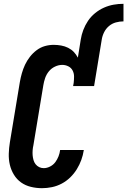

<svg xmlns="http://www.w3.org/2000/svg" viewBox="-20 -978 667 1006"><path d="M200 8Q170 8 141.5 1Q113 -6 90.5 -22Q68 -38 53 -62.5Q38 -87 31.5 -115Q25 -143 26 -173.5Q27 -204 32 -234L84 -548Q88 -571 94.5 -594Q101 -617 111 -638.5Q121 -660 136.5 -680Q152 -700 172 -715Q192 -730 215 -736.5Q238 -743 261 -743Q281 -743 300.5 -739.5Q320 -736 337 -727.5Q354 -719 366.5 -706Q379 -693 388 -676L403 -770Q407 -796 416.5 -821Q426 -846 441 -868.5Q456 -891 478 -909Q500 -927 525 -938Q550 -949 575.5 -953.5Q601 -958 627 -958V-866Q607 -866 587 -860.5Q567 -855 551 -841.5Q535 -828 525.5 -809Q516 -790 513 -770L473 -527H363L366 -543Q368 -560 368 -577Q368 -594 360.5 -608.5Q353 -623 338 -630.5Q323 -638 306 -638Q287 -638 268 -629Q249 -620 236 -604Q223 -588 216.5 -569Q210 -550 207 -531L155 -217Q152 -204 151 -190.5Q150 -177 151 -164.5Q152 -152 155.5 -139.5Q159 -127 166.5 -117.5Q174 -108 185 -102.5Q196 -97 209 -97Q226 -97 242.5 -105.5Q259 -114 269.5 -128Q280 -142 286.5 -158.5Q293 -175 295 -192H419V-191Q415 -165 406 -140Q397 -115 382.5 -91.5Q368 -68 348 -48.5Q328 -29 303.5 -16Q279 -3 252.5 2.5Q226 8 200 8Z"/></svg>

Font: Iosevka Term Curly XBd Obl
Style: Regular
Weight: 800
Italic angle: -9°
Designer: Belleve Invis
Foundry: Belleve Invis
Version: Version 32.3.0